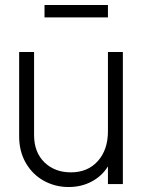

<svg xmlns="http://www.w3.org/2000/svg" viewBox="-20 -740 581 772"><path d="M57 -192V-531H117V-197Q117 -128 158.5 -87.5Q200 -47 265 -47Q333 -47 373.5 -92.5Q414 -138 414 -212V-531H474V0H414V-71Q390 -32 348.5 -10Q307 12 256 12Q202 12 156.5 -13Q111 -38 84 -84.5Q57 -131 57 -192ZM159 -720H414V-670H159Z"/></svg>

Font: BLUETTI 2.0 Extralight
Style: Roman
Weight: 200
Designer: Stijn de Vries
Foundry: tokotype
Version: Version 2.005;October 31, 2023;FontCreator 14.0.0.2814 64-bi